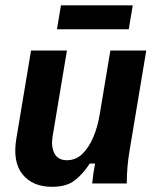

<svg xmlns="http://www.w3.org/2000/svg" viewBox="-20 -690 590 722"><path d="M175.8 12.5Q102.5 12.5 64.6 -34.6Q26.7 -81.7 41.7 -170L96.7 -500H231.7L177.5 -175Q171.7 -137.5 185 -112.5Q198.3 -87.5 231.7 -87.5Q265 -87.5 289.6 -111.2Q314.2 -135 330.8 -174.2Q347.5 -213.3 355 -260L395 -500H530L468.3 -130Q462.5 -96.7 459.6 -65Q456.7 -33.3 456.7 0H326.7Q328.3 -16.7 331.2 -37.5Q334.2 -58.3 337.5 -75H317.5Q293.3 -37.5 262.1 -12.5Q230.8 12.5 175.8 12.5ZM194.2 -580 209.2 -670H479.2L464.2 -580Z"/></svg>

Font: Familjen Grotesk
Style: Bold Italic
Weight: 700
Italic angle: -9.46201°
Designer: Anders Wikstroem, Jonas Baeckman, Matilda Gysing, Kristian Moeller
Foundry: Familjen STHLM AB
Version: Version 2.002; ttfautohint (v1.8.4.7-5d5b)